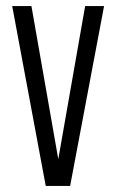

<svg xmlns="http://www.w3.org/2000/svg" viewBox="-20 -611 381 631"><path d="M130.3 0 20.1 -591H83.3L172.7 -81.5H170.4L259.8 -591H322L210.5 0Z"/></svg>

Font: Alumni Sans Thin
Style: Regular
Weight: 100
Designer: Robert E. Leuschke
Foundry: Robert E. Leuschke
Version: Version 1.018